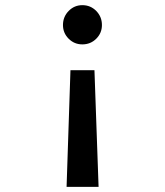

<svg xmlns="http://www.w3.org/2000/svg" viewBox="-20 -524 640 744"><path d="M375 -427Q375 -396 353 -374Q331 -352 299 -352Q268 -352 246 -374Q224 -396 224 -427Q224 -459 246 -481.5Q268 -504 299 -504Q331 -504 353 -481.5Q375 -459 375 -427ZM362 200H238L253 -252H346Z"/></svg>

Font: Fira Mono Medium
Style: Regular
Weight: 500
Designer: Carrois Corporate & Edenspiekermann AG
Foundry: Carrois Corporate GbR & Edenspiekermann AG
Version: Version 3.206